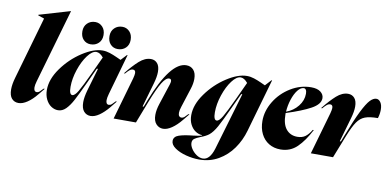

<svg xmlns="http://www.w3.org/2000/svg" viewBox="-87 -1058 3125 1534"><g transform="rotate(10 1476.0 -291.0)"><path d="M176 -690 126 -707V-712L377 -786H378L205 -186Q196 -155 196 -136Q196 -101 220 -101Q232 -101 242.5 -110Q253 -119 270 -138H279Q273 -131 236.5 -86Q200 -41 162 -15.5Q124 10 91 10Q57 10 36 -14Q15 -38 15 -88Q15 -129 31 -184Z M628 -327 692 -465Q663 -500 635 -500Q601 -500 564.5 -451.5Q528 -403 503.5 -330Q479 -257 479 -190Q479 -127 504 -127Q524 -127 549.5 -170Q575 -213 628 -327ZM682 -520Q711 -520 740 -510.5Q769 -501 797.5 -488Q826 -475 835 -471L879 -518H884L790 -186Q781 -153 781 -135Q781 -101 805 -101Q817 -101 827.5 -110Q838 -119 855 -138H864Q858 -130 821 -85Q784 -40 746.5 -14Q709 12 676 12Q643 12 621.5 -12.5Q600 -37 600 -87Q600 -127 616 -184L670 -369H661L639 -322Q605 -248 602 -242Q556 -143 530 -94Q504 -45 475.5 -16.5Q447 12 412 12Q383 12 356.5 -5.5Q330 -23 313.5 -56.5Q297 -90 297 -134Q297 -220 362 -310.5Q427 -401 518.5 -460.5Q610 -520 682 -520ZM495 -644Q495 -684 520.5 -709Q546 -734 585 -734Q619 -734 643 -709Q667 -684 667 -642Q667 -601 641.5 -576.5Q616 -552 577 -552Q542 -552 518.5 -576.5Q495 -601 495 -644ZM805 -734Q839 -734 863 -709Q887 -684 887 -642Q887 -601 861.5 -576.5Q836 -552 797 -552Q762 -552 738.5 -576.5Q715 -601 715 -644Q715 -684 740.5 -709Q766 -734 805 -734Z M968 -386Q968 -412 947 -412Q933 -412 920 -401.5Q907 -391 889 -370H880Q934 -438 980 -479Q1026 -520 1074 -520Q1106 -520 1126 -497Q1146 -474 1146 -428Q1146 -388 1130 -333L1073 -135H1082L1103 -189Q1232 -520 1361 -520Q1398 -520 1420 -495Q1442 -470 1442 -423Q1442 -385 1428 -342L1378 -186Q1368 -156 1368 -136Q1368 -118 1375 -109.5Q1382 -101 1393 -101Q1406 -101 1416.5 -110Q1427 -119 1444 -138H1453Q1447 -131 1410 -85.5Q1373 -40 1335 -14Q1297 12 1264 12Q1231 12 1208 -13Q1185 -38 1185 -87Q1185 -128 1202 -179L1257 -347Q1262 -364 1262 -372Q1262 -392 1244 -392Q1218 -392 1187.5 -342.5Q1157 -293 1112 -178L1043 0H862L960 -342Q968 -372 968 -386Z M1618 191Q1675 191 1704 96L1841 -369H1832L1810 -322Q1801 -304 1792.5 -284.5Q1784 -265 1774 -245Q1724 -136 1695.5 -84.5Q1667 -33 1637 -9Q1614 9 1571 25Q1538 38 1523 49.5Q1508 61 1508 83Q1508 105 1524.5 130.5Q1541 156 1566.5 173.5Q1592 191 1618 191ZM1510 24Q1515 23 1542 19.5Q1569 16 1581 11V8Q1553 7 1527 -10Q1501 -27 1484.5 -59Q1468 -91 1468 -134Q1468 -220 1533 -310.5Q1598 -401 1689.5 -460.5Q1781 -520 1853 -520Q1882 -520 1911 -510.5Q1940 -501 1968.5 -488Q1997 -475 2006 -471L2051 -520H2056L1933 -90Q1910 -9 1863 57.5Q1816 124 1746.5 164Q1677 204 1591 204Q1539 204 1484.5 190Q1430 176 1393.5 150.5Q1357 125 1357 94Q1357 59 1398 45Q1439 31 1510 24ZM1675 -127Q1695 -127 1720.5 -170Q1746 -213 1799 -327L1863 -465Q1834 -500 1806 -500Q1772 -500 1735.5 -451.5Q1699 -403 1674.5 -330Q1650 -257 1650 -190Q1650 -127 1675 -127Z M2374 -520Q2424 -520 2450.5 -499.5Q2477 -479 2477 -449Q2477 -400 2405.5 -361Q2334 -322 2208 -282V-273Q2208 -192 2241.5 -151.5Q2275 -111 2332 -111Q2370 -111 2395.5 -129Q2421 -147 2445 -187H2453Q2406 -95 2351 -41.5Q2296 12 2216 12Q2163 12 2122 -13Q2081 -38 2058.5 -83.5Q2036 -129 2036 -188Q2036 -270 2083 -347Q2130 -424 2208.5 -472Q2287 -520 2374 -520ZM2341 -461Q2341 -482 2334.5 -492.5Q2328 -503 2317 -503Q2292 -503 2268 -472.5Q2244 -442 2228 -393Q2212 -344 2209 -293Q2267 -314 2304 -360.5Q2341 -407 2341 -461Z M2568 -386Q2568 -412 2547 -412Q2533 -412 2520 -401.5Q2507 -391 2489 -370H2480Q2535 -439 2580.5 -479.5Q2626 -520 2674 -520Q2706 -520 2726 -497Q2746 -474 2746 -428Q2746 -388 2730 -333L2673 -135H2682L2703 -189Q2754 -321 2790 -393Q2826 -465 2852 -492.5Q2878 -520 2903 -520Q2923 -520 2937.5 -498.5Q2952 -477 2952 -439Q2952 -405 2941 -370Q2874 -370 2836.5 -355.5Q2799 -341 2773 -303Q2747 -265 2715 -185L2642 0H2462L2560 -342Q2568 -372 2568 -386Z"/></g></svg>

Font: Nyght Serif Dark Italic
Style: Regular
Weight: 800
Italic angle: -16°
Designer: Maksym Kobuzan
Version: Version 0.400